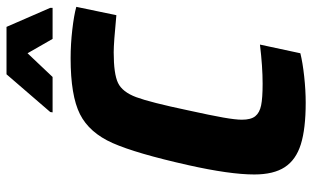

<svg xmlns="http://www.w3.org/2000/svg" viewBox="-200 -728 936 575"><g transform="rotate(-90 267.5 -440.0)"><path d="M33 -146Q33 -219 61 -344Q96 -500 127 -570Q158 -640 213.5 -668Q269 -696 381 -696Q423 -696 466.5 -691Q510 -686 535 -679L510 -559Q427 -567 399 -567Q334 -567 307 -554Q280 -541 264.5 -499.5Q249 -458 225 -344Q210 -276 203.5 -239Q197 -202 197 -183Q197 -156 207.5 -143Q218 -130 240 -125.5Q262 -121 305 -121Q356 -121 422 -129L396 -8Q368 -1 326.5 3.5Q285 8 248 8Q170 8 123.5 -6.5Q77 -21 55 -54.5Q33 -88 33 -146ZM219 -750 220 -757 333 -888H475L532 -757V-750H439L396 -825L325 -750Z"/></g></svg>

Font: Saira Semi Condensed
Style: Bold Italic
Weight: 700
Width: 4
Italic angle: -12°
Designer: Hector Gatti with collaboration of the Omnibus-Type team
Foundry: Omnibus-Type
Version: Version 1.001; ttfautohint (v1.8)